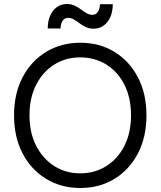

<svg xmlns="http://www.w3.org/2000/svg" viewBox="-20 -925 800 957"><path d="M380 12Q285 12 210 -33.5Q135 -79 92.5 -160.5Q50 -242 50 -350Q50 -458 92.5 -539.5Q135 -621 210 -666.5Q285 -712 380 -712Q476 -712 550.5 -666.5Q625 -621 667.5 -539.5Q710 -458 710 -350Q710 -242 667.5 -160.5Q625 -79 550.5 -33.5Q476 12 380 12ZM380 -61Q452 -61 509.5 -97Q567 -133 600 -198Q633 -263 633 -350Q633 -438 600 -503Q567 -568 509.5 -603.5Q452 -639 380 -639Q308 -639 251 -603.5Q194 -568 160.5 -503Q127 -438 127 -350Q127 -263 160.5 -198Q194 -133 251 -97Q308 -61 380 -61ZM446 -782Q425 -782 408 -790Q391 -798 376.5 -809Q362 -820 348 -828Q334 -836 319 -836Q302 -836 292 -821Q282 -806 282 -783H218Q218 -837 244.5 -871Q271 -905 314 -905Q335 -905 352 -897Q369 -889 383.5 -878Q398 -867 412 -859Q426 -851 441 -851Q458 -851 468 -866Q478 -881 478 -904H542Q542 -850 515.5 -816Q489 -782 446 -782Z"/></svg>

Font: Fustat
Style: Regular
Weight: 400
Designer: Mohamed Gaber, Khaled Hosny, Laura Garcia Mut
Foundry: Kief Type Foundry, Alif Type Foundry, Hard Type Foundry
Version: Version 1.007